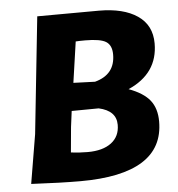

<svg xmlns="http://www.w3.org/2000/svg" viewBox="-49 -692 689 744"><g transform="rotate(-5 295.5 -320.0)"><path d="M363 -646Q458 -646 512.5 -609Q567 -572 567 -501Q567 -384 451 -333Q508 -312 533 -280.5Q558 -249 558 -198Q558 6 234 6Q159 6 43 0L75 -191L123 -645ZM300 -536Q276 -536 263 -535L240 -376L324 -373Q403 -394 403 -472Q403 -508 381 -522Q359 -536 300 -536ZM216 -206 207 -108Q240 -104 272 -104Q331 -104 364 -129Q397 -154 397 -199Q397 -254 329 -269L224 -268Z"/></g></svg>

Font: Alegreya Sans ExtraBold
Style: Italic
Weight: 800
Italic angle: -7°
Designer: Juan Pablo del Peral
Foundry: Huerta Tipografica
Version: Version 2.007